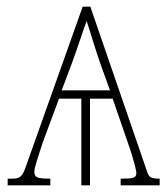

<svg xmlns="http://www.w3.org/2000/svg" viewBox="-20 -556 503 576"><path d="M3 0H131V-20C91 -20 83 -24 83 -41C83 -55 96 -89 107 -125L157 -260H224V0H250V-260H318L370 -109C378 -85 389 -47 389 -37C389 -23 382 -20 342 -20V0H459V-20C430 -20 426 -25 420 -45L251 -536H228L56 -52C46 -22 35 -20 14 -20H3ZM165 -285 193 -359C217 -424 229 -465 240 -493C251 -460 265 -410 285 -354L310 -285Z"/></svg>

Font: Noto Serif SemiCondensed Thin
Style: Regular
Weight: 100
Width: 4
Designer: Monotype Design Team
Foundry: Monotype Imaging Inc.
Version: Version 2.015